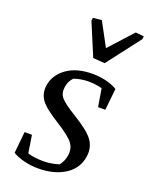

<svg xmlns="http://www.w3.org/2000/svg" viewBox="-153 -894 764 984"><g transform="rotate(20 229.0 -402.0)"><path d="M263.7 -308.6Q350.1 -255.9 375.5 -218.5Q400.9 -181.2 394 -132.3Q384.3 -64.5 325.4 -26.9Q266.6 10.7 179.7 10.7Q139.2 10.7 102.1 1.2Q64.9 -8.3 40 -23.4L51.8 -140.6H91.8L106.9 -44.4Q123 -39.1 145.5 -36.1Q168 -33.2 192.4 -33.2Q215.8 -33.2 238.8 -37.4Q261.7 -41.5 276.9 -46.9Q285.6 -57.1 292.7 -72.3Q299.8 -87.4 302.7 -107.4Q307.6 -141.6 288.6 -169.2Q269.5 -196.8 189.5 -247.1Q113.8 -293.9 91.3 -327.4Q68.8 -360.8 75.2 -404.3Q84.5 -463.9 138.2 -502.2Q191.9 -540.5 277.8 -540.5Q316.9 -540.5 353 -531.7Q389.2 -522.9 413.6 -507.3L401.4 -389.6H361.8L345.7 -486.8Q332 -491.2 311.5 -493.9Q291 -496.6 270 -496.6Q248.5 -496.6 227.1 -492.4Q205.6 -488.3 192.4 -482.9Q182.1 -472.2 175.5 -459Q168.9 -445.8 166.5 -430.7Q160.6 -393.6 180.4 -370.4Q200.2 -347.2 263.7 -308.6ZM180.2 -810.5 227.5 -815.4 296.4 -687.5 412.6 -815.4 458 -810.5 456.1 -794.9 316.4 -612.8 252.4 -617.7 178.2 -794.9Z"/></g></svg>

Font: Noticia Text
Style: Italic
Weight: 400
Italic angle: -8°
Designer: JM Sole
Foundry: JM Sole
Version: Version 1.003